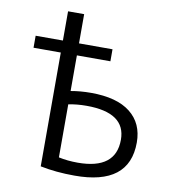

<svg xmlns="http://www.w3.org/2000/svg" viewBox="-81 -780 766 860"><g transform="rotate(10 302.0 -350.0)"><path d="M232.4 -299.8V-58.6Q272.5 -49.8 319.3 -49.8Q492.2 -49.8 492.2 -184.6Q492.2 -307.6 314.5 -307.6Q270.5 -307.6 232.4 -299.8ZM232.4 -360.4Q275.4 -368.2 324.2 -368.2Q442.4 -368.2 503.4 -319.8Q564.5 -271.5 564.5 -184.6Q564.5 10.7 314.5 9.8Q231.4 9.8 159.2 -4.9V-522.5H35.2V-577.1H159.2V-710H232.4V-577.1H384.8V-522.5H232.4Z"/></g></svg>

Font: Gen Shin Gothic Normal
Style: Regular
Weight: 300
Designer: [Source Han Sans]
Ryoko NISHIZUKA  (kana & ideographs); Paul D. Hunt (Latin, Greek & Cyrillic); Wenlong ZHANG  (bopomofo
Version: Version 1.002.20150607